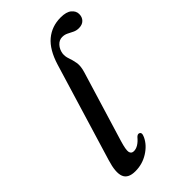

<svg xmlns="http://www.w3.org/2000/svg" viewBox="-226 -791 868 868"><g transform="rotate(-45 208.5 -356.5)"><path d="M346.5 -721.5Q382.5 -721.5 399.8 -707Q417 -692.5 417 -673Q417 -653 404.8 -640.8Q392.5 -628.5 371 -628.5Q355 -628.5 342 -635Q329 -641.5 316.5 -647.8Q304 -654 289 -654Q269.5 -654 255.2 -638.2Q241 -622.5 237.5 -600Q235.5 -582 242 -564.5Q248.5 -547 252.5 -524.8Q256.5 -502.5 247 -471L144.5 -134Q131 -89.5 134.2 -74.5Q137.5 -59.5 153.5 -59.5Q181.5 -59.5 210 -94Q219.5 -103 227 -100Q241 -95.5 230 -72Q213.5 -37 176.2 -13.8Q139 9.5 94 9.5Q48 9.5 36.5 -20.2Q25 -50 44 -111.5L186 -580Q208.5 -653.5 249.2 -687.5Q290 -721.5 346.5 -721.5Z"/></g></svg>

Font: Fraunces 72pt Soft
Style: Italic
Weight: 400
Italic angle: -16°
Version: Version 1.000;[b76b70a41]